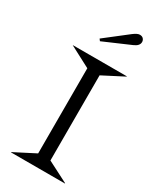

<svg xmlns="http://www.w3.org/2000/svg" viewBox="-234 -1013 899 1086"><g transform="rotate(30 216.0 -470.5)"><path d="M40 -699.2V-700.2H392.1V-698.2L255.9 -627.9V-71.8L392.1 -2V0H40V-2L175.8 -71.8V-627.9ZM151.9 -808.1 296.9 -920.9Q322.8 -940.9 338.9 -940.9Q354 -940.9 362.1 -931.9Q370.1 -922.9 370.1 -911.1Q370.1 -885.7 335 -871.1L161.1 -795.9Z"/></g></svg>

Font: Messapia
Style: Regular
Weight: 400
Designer: Luca Marsano
Foundry: Collletttivo
Version: Version 1.000;FEAKit 1.0